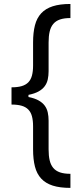

<svg xmlns="http://www.w3.org/2000/svg" viewBox="-20 -781 402 949"><path d="M328.1 147.7Q275.9 147.7 240.6 136.4Q205.3 125 183.6 101.6Q161.9 78.1 152.7 42.3Q143.5 6.4 143.5 -42.6V-156.2Q143.5 -185.4 138 -206Q132.5 -226.6 119.9 -239.5Q107.2 -252.5 87 -258.3Q66.8 -264.2 36.9 -264.2V-349.4Q66.8 -349.4 87 -355.3Q107.2 -361.2 119.9 -374.1Q132.5 -387.1 138 -407.7Q143.5 -428.3 143.5 -457.4V-571Q143.5 -620 152.7 -655.9Q161.9 -691.8 183.6 -715.2Q205.3 -738.6 240.6 -750Q275.9 -761.4 328.1 -761.4V-691.8Q297.2 -691.8 276.5 -684.7Q255.7 -677.6 243.3 -662.6Q230.8 -647.7 225.5 -625Q220.2 -602.3 220.2 -571V-429Q220.2 -407.3 216.1 -388.5Q212 -369.7 201 -354.8Q190 -339.8 170.6 -329Q151.3 -318.2 120.7 -312.1V-301.5Q151.3 -295.5 170.6 -284.6Q190 -273.8 201 -258.9Q212 -244 216.1 -225.1Q220.2 -206.3 220.2 -184.7V-42.6Q220.2 -11.4 225.5 11.4Q230.8 34.1 243.3 49Q255.7 63.9 276.5 71Q297.2 78.1 328.1 78.1Z"/></svg>

Font: Interop
Style: Regular
Weight: 400
Designer: Rasmus Andersson, Google, Jang Haemin
Foundry: jhaemin
Version: Version 1.008